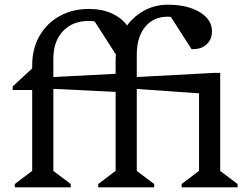

<svg xmlns="http://www.w3.org/2000/svg" viewBox="-20 -797 1053 817"><path d="M43 0V-14L133 -82L117 -54V-449L160 -414H34V-429L117 -506V-519Q117 -590 148 -644Q179 -698 233.5 -728.5Q288 -759 359 -759Q414 -759 456.5 -739.5Q499 -720 523 -685.5Q547 -651 547 -606Q547 -604 543 -588Q539 -572 528 -557Q517 -542 496 -542H488L364 -735H450V-652Q429 -682 408.5 -695Q388 -708 359 -708Q289 -708 248 -664.5Q207 -621 207 -547V-52L192 -81L281 -14V0ZM492 -405 184 -420V-468L492 -484ZM753 0V-14L843 -82L827 -54V-458L870 -397L539 -420V-468L894 -487H917V-52L902 -81L991 -14V0ZM398 0V-14L488 -82L472 -54V-537Q472 -604 501.5 -658.5Q531 -713 581.5 -745Q632 -777 694 -777Q777 -777 829.5 -745.5Q882 -714 882 -664Q882 -630 860 -609Q838 -588 803 -588H795L689 -753H777L785 -670Q746 -726 694 -726Q633 -726 597.5 -682.5Q562 -639 562 -565V-52L547 -81L636 -14V0Z"/></svg>

Font: Platypi Light
Style: Regular
Weight: 300
Designer: David Sargent
Foundry: Bolt Cutter Type
Version: Version 1.200